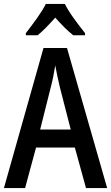

<svg xmlns="http://www.w3.org/2000/svg" viewBox="-20 -960 567 980"><path d="M419 0 362 -207H164L108 0H0L202 -715H322L527 0ZM286 -513Q280 -539 273 -570.5Q266 -602 262 -626Q258 -600 252 -570Q246 -540 239 -514L185 -299H341ZM311 -940Q328 -906 358 -864.5Q388 -823 414 -791V-780H354Q332 -797 309 -820Q286 -843 262 -870Q238 -843 215 -819.5Q192 -796 172 -780H112V-791Q138 -824 168 -866Q198 -908 214 -940Z"/></svg>

Font: Noto Sans Condensed Medium
Style: Regular
Weight: 500
Width: 3
Designer: Monotype Design Team
Foundry: Monotype Imaging Inc.
Version: Version 2.013; ttfautohint (v1.8.4.7-5d5b)